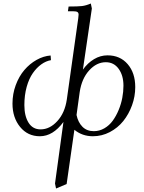

<svg xmlns="http://www.w3.org/2000/svg" viewBox="-20 -766 814 1089"><path d="M50.8 -178.2Q50.8 -233.4 69.3 -283.4Q87.9 -333.5 118.2 -368.9Q148.4 -404.3 187.5 -426.3Q226.6 -448.2 267.1 -451.2L269 -424.8Q240.7 -419.9 214.4 -401.1Q188 -382.3 166.3 -351.3Q144.5 -320.3 131.3 -273.2Q118.2 -226.1 118.2 -169.9Q118.2 -108.4 141.8 -70.3Q165.5 -32.2 210 -32.2Q262.2 -32.2 304.9 -78.9Q347.7 -125.5 358.9 -201.2L423.8 -662.1Q425.8 -677.7 425.8 -683.1Q425.8 -693.4 419.2 -697.8Q412.6 -702.1 395 -702.1H365.2L369.1 -729Q422.9 -729 445.3 -731.7Q467.8 -734.4 495.1 -746.1L501 -717.8L450.2 -371.1Q477.1 -408.7 513.2 -430.4Q549.3 -452.1 589.8 -452.1Q661.1 -452.1 704.1 -402.3Q747.1 -352.5 747.1 -272Q747.1 -219.2 728.8 -168.7Q710.4 -118.2 679.2 -79.3Q647.9 -40.5 602.8 -16.8Q557.6 6.8 506.8 6.8Q446.8 6.8 401.9 -29.8L357.9 277.8L297.9 303.2L292 274.9L339.8 -74.2Q280.3 6.8 206.1 6.8Q137.2 6.8 94 -46.1Q50.8 -99.1 50.8 -178.2ZM414.1 -113.8Q422.9 -71.8 447.8 -46.9Q472.7 -22 512.2 -22Q543.9 -22 572 -38.3Q600.1 -54.7 619.4 -81.3Q638.7 -107.9 652.8 -141.8Q667 -175.8 673.6 -211.2Q680.2 -246.6 680.2 -279.8Q680.2 -337.9 653.1 -375.5Q626 -413.1 580.1 -413.1Q527.8 -413.1 485.6 -366.5Q443.4 -319.8 432.1 -244.1Z"/></svg>

Font: Dihjauti
Style: Italic
Weight: 400
Italic angle: -9°
Designer: T. Christopher White
Version: Version 3.0.0